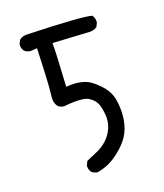

<svg xmlns="http://www.w3.org/2000/svg" viewBox="-133 -819 766 896"><g transform="rotate(-20 250.0 -370.5)"><path d="M197.3 -11.7Q181.6 -13.7 169.9 -23.4Q158.2 -37.1 160.2 -58.6L169.9 -78.1Q197.3 -89.8 225.6 -102.1Q253.9 -114.3 276.9 -135.7Q299.8 -157.2 312.5 -186.5Q325.2 -215.8 323.2 -247.1Q321.3 -278.3 313.5 -302.7Q305.7 -327.1 277.8 -345.7Q250 -364.3 154.3 -354.5Q138.7 -356.4 127 -366.2Q111.3 -387.7 115.2 -415Q121.1 -463.9 124 -532.2Q127 -600.6 128.9 -652.3L95.7 -650.4Q80.1 -652.3 68.4 -662.1Q56.6 -675.8 58.6 -697.3L68.4 -716.8Q85.9 -730.5 109.4 -728.5Q370.1 -720.7 422.9 -707Q434.6 -691.4 432.6 -669.9L422.9 -650.4Q403.3 -636.7 376 -640.6L205.1 -650.4Q205.1 -604.5 201.2 -543Q197.3 -481.4 195.3 -436.5Q217.8 -439.5 242.7 -437Q267.6 -434.6 291.5 -425.8Q315.4 -417 350.6 -380.9Q385.7 -344.7 393.6 -303.7Q401.4 -262.7 397.5 -219.7Q393.6 -176.8 377 -142.6Q360.4 -108.4 327.1 -78.6Q293.9 -48.8 263.2 -33.2Q232.4 -17.6 197.3 -11.7Z"/></g></svg>

Font: JasonHandwriting4
Style: Regular
Weight: 400
Version: Version 1.01.21